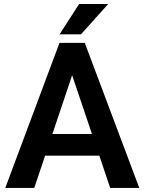

<svg xmlns="http://www.w3.org/2000/svg" viewBox="-20 -921 707 941"><path d="M520 0 466.8 -158.2H201.2L147.9 0H5.9L271.5 -710.9H395.5L662.6 0ZM236.8 -264.2H430.7L333.5 -552.2ZM272 -752.9 367.7 -901.4H510.3L377 -752.9Z"/></svg>

Font: Vazirmatn RD UI SemiBold
Style: Regular
Weight: 600
Designer: Saber Rastikerdar
Foundry: Saber Rastikerdar
Version: Version 33.003